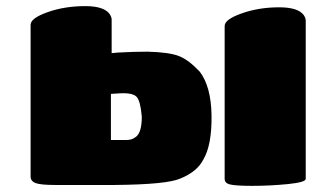

<svg xmlns="http://www.w3.org/2000/svg" viewBox="-20 -605 1020 628"><path d="M345.2 -541V-431.2L366.2 -433.1Q416 -436 462.9 -436Q534.2 -434.1 565.9 -421.4Q597.7 -408.7 633.8 -370.1Q670.4 -321.3 671.9 -228Q673.3 -130.9 645 -83Q625 -43.5 569.8 -21Q525.9 -1.5 355 0H160.2Q113.3 0 96.7 -6.1Q80.1 -12.2 80.1 -27.8V-523.9Q80.1 -545.4 134.8 -564.9Q190.9 -585 258.8 -585Q318.8 -585 337.9 -560.1Q345.2 -549.8 345.2 -541ZM342.8 -297.9V-147H390.1Q400.9 -147 408.4 -148.9Q416 -150.9 425 -157.7Q434.1 -164.6 439 -181.2Q443.8 -197.8 443.8 -223.1Q439.5 -274.4 427 -288.1Q414.6 -301.8 373 -299.8ZM714.8 -20V-520Q714.8 -541.5 770 -561Q826.2 -581.1 893.1 -581.1Q954.1 -581.1 973.1 -556.2Q980 -546.4 980 -537.1V-20Q980 -8.8 921.9 -2.9Q863.3 2.9 805.2 2.9Q749.5 2.9 731 -2Q714.8 -6.3 714.8 -20Z"/></svg>

Font: GGS TheRock Black
Style: Regular
Weight: 900
Designer: Rodrigo Fuenzalida (2012); Goodgame Studios (2014)
Foundry: Rodrigo Fuenzalida,2012;  GGS,2014
Version: Version 1.002 | FøM Mod